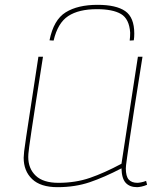

<svg xmlns="http://www.w3.org/2000/svg" viewBox="-20 -765 680 795"><path d="M218 10Q148 10 113 -23.5Q78 -57 78 -112Q78 -120 80 -138.5Q82 -157 88.5 -199Q95 -241 107 -320.5Q119 -400 139 -530H158Q140 -416 128.5 -342Q117 -268 110.5 -224Q104 -180 101 -158Q98 -136 97.5 -127.5Q97 -119 97 -115Q97 -67 128 -37.5Q159 -8 222 -8Q293 -8 352.5 -28.5Q412 -49 483 -87L551 -530H570Q550 -404 537 -321Q524 -238 517 -189Q510 -140 506.5 -115.5Q503 -91 502 -81.5Q501 -72 501 -68Q501 -35 513 -21.5Q525 -8 549 -8Q554 -8 564.5 -10Q575 -12 585 -16L589 0Q578 5 566 7.5Q554 10 548 10Q517 10 500.5 -8Q484 -26 483 -68Q412 -31 351.5 -10.5Q291 10 218 10ZM384 -745Q461 -745 498.5 -719Q536 -693 536 -626Q536 -619 535.5 -611.5Q535 -604 534 -598L517 -597Q518 -605 518.5 -613Q519 -621 519 -630Q515 -687 481 -707Q447 -727 381 -727Q306 -727 262.5 -698.5Q219 -670 202 -597L185 -598Q202 -683 252 -714Q302 -745 384 -745Z"/></svg>

Font: Georama Extended Thin
Style: Italic
Weight: 100
Width: 7
Italic angle: -9°
Designer: Jean-Baptiste Levee
Foundry: Production Type
Version: Version 1.000